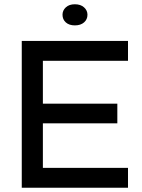

<svg xmlns="http://www.w3.org/2000/svg" viewBox="-20 -880 665 900"><path d="M82 -688H580V-595H181V-394H530V-302H181V-93H580V0H82ZM273 -811Q273 -831 288.5 -845.5Q304 -860 331 -860Q358 -860 374 -845.5Q390 -831 390 -811Q390 -789 374 -775Q358 -761 331 -761Q304 -761 288.5 -775Q273 -789 273 -811Z"/></svg>

Font: Roundo Medium
Style: Regular
Weight: 500
Designer: Namrata Goyal (Gurmukhi), Shiva Nallaperumal (Latin)
Foundry: Indian Type Foundry
Version: Version 1.000;PS 1.0;hotconv 1.0.88;makeotf.lib2.5.647800